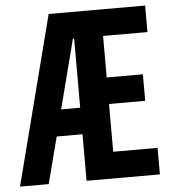

<svg xmlns="http://www.w3.org/2000/svg" viewBox="-51 -746 702 793"><g transform="rotate(-5 300.0 -350.0)"><path d="M0 0H119L169 -193H276V0H580V-110H396V-308H546V-418H396V-590H580V-700H180ZM197 -303 271 -590H276V-303Z"/></g></svg>

Font: CommitMonoV143 ExtLt
Style: Regular
Weight: 200
Monospace: yes
Designer: Eigil Nikolajsen
Foundry: Eigil Nikolajsen
Version: Version 1.143